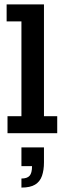

<svg xmlns="http://www.w3.org/2000/svg" viewBox="-20 -603 296 869"><path d="M14 0V-77H77V-506H10V-583H179V-77H239V0ZM77 246V205Q103 205 114 192.5Q125 180 125 149H77V64H179V132Q179 167 170 193Q161 219 139 232.5Q117 246 77 246Z"/></svg>

Font: Rokkitt SemiBold
Style: Regular
Weight: 600
Designer: Vernon Adams
Foundry: Vernon Adams
Version: Version 3.103